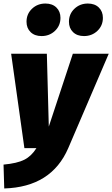

<svg xmlns="http://www.w3.org/2000/svg" viewBox="-41 -838 635 1086"><path d="M345 0Q250 220 -17 228L-21 93Q56 86 96.5 65.5Q137 45 165 0H97L22 -534H224L235 -122L371 -534H574ZM109 -715Q109 -759 140 -788.5Q171 -818 216 -818Q255 -818 278 -795.5Q301 -773 301 -737Q301 -693 270 -663.5Q239 -634 194 -634Q155 -634 132 -656.5Q109 -679 109 -715ZM349 -715Q349 -759 380 -788.5Q411 -818 456 -818Q495 -818 518 -795.5Q541 -773 541 -737Q541 -693 510 -663.5Q479 -634 434 -634Q395 -634 372 -656.5Q349 -679 349 -715Z"/></svg>

Font: Fira Sans Black
Style: Italic
Weight: 900
Italic angle: -8°
Designer: Carrois Corporate & Edenspiekermann AG
Foundry: Carrois Corporate GbR & Edenspiekermann AG
Version: Version 4.203